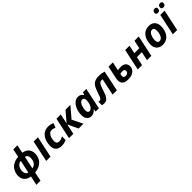

<svg xmlns="http://www.w3.org/2000/svg" viewBox="422 -2581 4643 4643"><g transform="rotate(-45 2743.0 -260.0)"><path d="M346 240 393 9C658 -18 719 -192 719 -321C719 -442 647 -530 512 -549L556 -760H416L372 -550C128 -534 44 -367 44 -221C44 -162 62 -111 98 -70C134 -29 186 -4 255 4L204 240ZM278 -110C222 -118 194 -166 194 -233C194 -308 230 -428 348 -436ZM487 -434C542 -423 570 -378 570 -318C570 -247 540 -126 418 -110Z M928 0 1044 -546H897L781 0Z M1307 10C1375 10 1424 -5 1471 -29V-149C1426 -126 1386 -109 1337 -109C1284 -109 1253 -140 1253 -203C1253 -241 1259 -278 1270 -314C1293 -386 1336 -437 1399 -437C1442 -437 1473 -424 1508 -409L1553 -521C1508 -544 1458 -556 1393 -556C1208 -556 1104 -386 1104 -191C1104 -46 1193 10 1307 10Z M1561 0H1708L1765 -266L1890 0H2055L1920 -272L2154 -546H1986L1771 -292L1825 -546H1678Z M2319 10C2388 10 2436 -23 2475 -71H2479L2472 0H2582L2698 -546H2585L2557 -476H2553C2529 -524 2487 -556 2418 -556C2264 -556 2165 -365 2165 -188C2165 -44 2240 10 2319 10ZM2377 -109C2335 -109 2314 -138 2314 -195C2314 -310 2371 -437 2443 -437C2486 -437 2511 -404 2511 -357C2511 -326 2509 -299 2504 -275C2488 -190 2437 -109 2377 -109Z M2759 10C2884 10 2918 -100 2963 -233C3007 -367 3031 -436 3111 -436C3122 -436 3133 -435 3142 -432L3050 0H3197L3308 -528C3269 -541 3206 -556 3139 -556C2941 -556 2895 -470 2831 -286C2799 -194 2779 -115 2727 -115C2712 -115 2699 -118 2686 -123V-2C2707 6 2731 10 2759 10Z M3576 10C3641 10 3692 0 3730 -19C3806 -58 3837 -123 3837 -187C3837 -271 3779 -335 3664 -335C3620 -335 3586 -331 3558 -324L3606 -546H3459L3393 -238C3385 -202 3381 -173 3381 -150C3381 -59 3433 10 3576 10ZM3597 -93C3546 -93 3527 -122 3527 -155C3527 -174 3530 -188 3538 -223C3567 -229 3593 -232 3616 -232C3669 -232 3689 -208 3689 -172C3689 -129 3658 -93 3597 -93Z M4059 0 4107 -225H4276L4229 0H4376L4492 -546H4345L4301 -336H4131L4176 -546H4028L3911 0Z M4762 10C4960 10 5050 -156 5050 -340C5050 -476 4970 -556 4843 -556C4648 -556 4553 -393 4553 -200C4553 -70 4639 10 4762 10ZM4774 -110C4725 -110 4701 -140 4701 -200C4701 -298 4743 -436 4832 -436C4884 -436 4902 -395 4902 -340C4902 -223 4856 -110 4774 -110Z M5259 0 5375 -546H5228L5112 0ZM5413 -621C5464 -621 5486 -652 5486 -699C5486 -739 5458 -752 5425 -752C5378 -752 5351 -724 5351 -675C5351 -635 5377 -621 5413 -621ZM5226 -621C5275 -621 5299 -652 5299 -699C5299 -739 5271 -752 5238 -752C5191 -752 5164 -724 5164 -675C5164 -635 5190 -621 5226 -621Z"/></g></svg>

Font: BC Sans
Style: Bold Italic
Weight: 700
Italic angle: -12°
Designer: Monotype Design Team
Province of B.C.
Foundry: Monotype Imaging Inc.
Version: Version 2.000;GOOG;noto-source:20170915:90ef993387c0